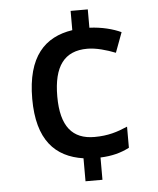

<svg xmlns="http://www.w3.org/2000/svg" viewBox="-53 -769 677 824"><g transform="rotate(-5 286.0 -357.0)"><path d="M356 -645V-724H282V-641C163 -623 85 -545 85 -362C85 -185 161 -107 282 -89V10H355V-86C405 -88 443 -98 480 -117V-208C436 -189 396 -176 337 -176C243 -176 193 -233 193 -363C193 -493 240 -556 339 -556C377 -556 422 -543 460 -528L492 -614C458 -630 409 -643 356 -645Z"/></g></svg>

Font: Noto Sans Hanifi Rohingya Medium
Style: Regular
Weight: 500
Designer: Monotype Design Team and DaltonMaag
Foundry: Google LLC
Version: Version 2.102